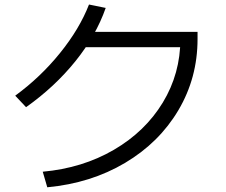

<svg xmlns="http://www.w3.org/2000/svg" viewBox="-20 -795 978 831"><path d="M760.7 -626 792 -590.8H328.1V-657.2H835V-626Q835 -458 752 -317.9Q668.9 -177.7 521 -89.8Q373 -2 184.6 15.6L165 -51.8Q336.9 -67.4 472.7 -146.5Q608.4 -225.6 684.6 -351.1Q760.7 -476.6 760.7 -626ZM365.2 -775.4 437.5 -760.7Q395.5 -640.6 306.2 -529.8Q216.8 -418.9 92.8 -331.1L45.9 -380.9Q155.3 -460.9 239.7 -565.4Q324.2 -669.9 365.2 -775.4Z"/></svg>

Font: Pretendard JP Variable
Style: Regular
Weight: 400
Designer: Base glyphs from Inter by Rasmus Andersson; Hangul glyphs from Noto Sans CJK(Source Han Sans) by Jang Soo-young and Kang
Foundry: Kil Hyung-jin
Version: Version 1.307;Glyphs 3.2 (3192)